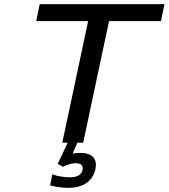

<svg xmlns="http://www.w3.org/2000/svg" viewBox="-20 -690 815 928"><path d="M775 -670H172L155 -588H406L281 0H307L259 102L284 116C307 105 327 99 346 99C374 99 383 111 379 131C374 155 354 167 318 167C295 167 261 163 233 153L222 206C251 214 285 218 310 218C383 218 429 184 441 128C452 77 425 49 369 49C357 49 343 50 331 52L354 0H382L507 -588H758Z"/></svg>

Font: LT Wave
Style: Italic
Weight: 400
Designer: Daniel Lyons
Version: Version 2.5 (Glyphs App)